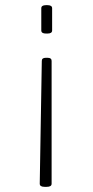

<svg xmlns="http://www.w3.org/2000/svg" viewBox="-20 -545 362 744"><path d="M165 -321Q180 -321 180 -309V167Q180 179 161 179H153Q134 179 134 167L142 -309Q142 -321 157 -321ZM164 -525Q182 -525 182 -513V-427Q182 -415 164 -415H158Q140 -415 140 -427V-513Q140 -525 158 -525Z"/></svg>

Font: Asap Expanded Thin
Style: Regular
Weight: 100
Width: 7
Designer: Pablo Cosgaya
Foundry: Omnibus-Type
Version: Version 3.001; ttfautohint (v1.8.4.7-5d5b)